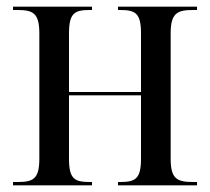

<svg xmlns="http://www.w3.org/2000/svg" viewBox="-20 -556 630 576"><path d="M19 0H256V-10H251C204 -10 187 -18 187 -80V-270H403V-80C403 -19 386 -10 340 -10H334V0H571V-10H560C511 -10 492 -19 492 -80V-456C492 -517 512 -526 559 -526H571V-536H334V-526H340C386 -526 403 -517 403 -456V-280H187V-456C187 -517 204 -526 249 -526H256V-536H19V-526H32C79 -526 98 -517 98 -456V-80C98 -18 79 -10 32 -10H19Z"/></svg>

Font: Noto Serif Display Condensed
Style: Regular
Weight: 400
Width: 3
Designer: Monotype Design Team
Foundry: Monotype Imaging Inc.
Version: Version 2.009